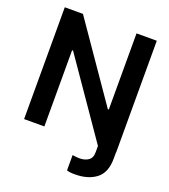

<svg xmlns="http://www.w3.org/2000/svg" viewBox="-165 -846 1034 1174"><g transform="rotate(20 352.0 -258.5)"><path d="M651.4 -727.5V0H650.4V39.1Q650.4 131.3 597.2 171.6Q543.9 211.9 459.5 211.4Q446.8 211.9 432.6 210.4Q418.5 209 406.7 205.1V105.5Q415.5 106.9 427.2 108.4Q439 109.9 451.2 109.9Q487.3 109.9 510.5 93.8Q533.7 77.6 533.2 40V0L190.9 -495.6H184.6V0H52.7V-727.5H170.9L513.2 -231.9H519.5V-727.5Z"/></g></svg>

Font: Inter Tight SemiBold
Style: Regular
Weight: 600
Designer: Rasmus Andersson
Foundry: rsms
Version: Version 3.004; ttfautohint (v1.8.4.7-5d5b)